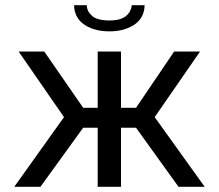

<svg xmlns="http://www.w3.org/2000/svg" viewBox="-20 -721 845 741"><path d="M35 0 227 -269 52 -522H151L301 -305H357V-522H447V-305H505L652 -522H752L577 -269L770 0H669L505 -228H447V0H357V-228H301L136 0ZM402 -600Q369 -600 343.5 -608Q318 -616 300.5 -629.5Q283 -643 274.5 -661.5Q266 -680 266 -701H315Q315 -678 335 -660Q355 -642 402 -642Q425 -642 440.5 -646.5Q456 -651 466 -659Q476 -667 481.5 -677.5Q487 -688 489 -701H538Q538 -680 529.5 -661.5Q521 -643 503.5 -629.5Q486 -616 460.5 -608Q435 -600 402 -600Z"/></svg>

Font: Rising Sun
Style: Regular
Weight: 400
Designer: Matt McInerney, Pablo Impallari, Rodrigo Fuenzalida (Raleway font), Stephen Hutchings (Greek), Cristiano Sobral (main ch
Foundry: The Rising Sun Project Authors
Version: Version 4.327; ttfautohint (v1.8.4.7-5d5b-dirty)